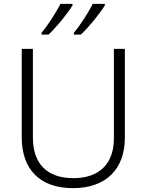

<svg xmlns="http://www.w3.org/2000/svg" viewBox="-20 -968 762 998"><path d="M525 -940V-948H462C440 -903 396 -836 364 -797V-788H400C443 -828 500 -899 525 -940ZM357 -940V-948H294C272 -903 228 -836 196 -797V-788H232C275 -828 332 -899 357 -940ZM629 -252V-714H572V-248C572 -118 497 -42 362 -42C225 -42 151 -116 151 -254V-714H93V-254C93 -88 187 10 359 10C531 10 629 -89 629 -252Z"/></svg>

Font: Noto Sans Bengali Light
Style: Regular
Weight: 300
Designer: Jelle Bosma - Monotype Design Team
Foundry: Monotype Imaging Inc.
Version: Version 2.003